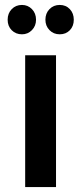

<svg xmlns="http://www.w3.org/2000/svg" viewBox="-20 -758 329 778"><path d="M82 -534H207V0H82ZM11 -678Q11 -704 27.5 -721Q44 -738 69 -738Q93 -738 109.5 -721Q126 -704 126 -678Q126 -653 109.5 -636Q93 -619 69 -619Q44 -619 27.5 -635.5Q11 -652 11 -678ZM164 -678Q164 -704 180.5 -721Q197 -738 222 -738Q247 -738 263 -721Q279 -704 279 -678Q279 -652 263 -635.5Q247 -619 222 -619Q197 -619 180.5 -636Q164 -653 164 -678Z"/></svg>

Font: mBank SemiBold
Style: Regular
Weight: 600
Designer: Julieta Ulanovsky
Foundry: Julieta Ulanovsky
Version: Version 7.200